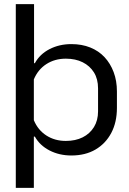

<svg xmlns="http://www.w3.org/2000/svg" viewBox="-20 -749 628 936"><path d="M57 167V-729H146V-441H150Q174 -485 221.5 -509.5Q269 -534 328 -534Q379 -534 420 -517.5Q461 -501 489.5 -470.5Q518 -440 534 -397.5Q550 -355 550 -303V-223Q550 -153 522.5 -101Q495 -49 445.5 -20Q396 9 328 9Q269 9 221.5 -15.5Q174 -40 150 -83H145V167ZM301 -62Q348 -62 383 -79.5Q418 -97 438 -129.5Q458 -162 458 -206V-318Q458 -364 438 -396Q418 -428 383 -445.5Q348 -463 301 -463Q247 -463 206 -436.5Q165 -410 145 -362V-163Q165 -115 206 -88.5Q247 -62 301 -62Z"/></svg>

Font: Hubot Sans
Style: Regular
Weight: 400
Designer: Deni Anggara
Foundry: GitHub, Inc., Subsidiary of Microsoft Corporation
Version: Version 2.000